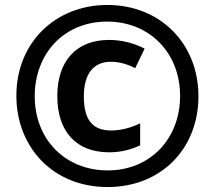

<svg xmlns="http://www.w3.org/2000/svg" viewBox="-20 -744 867 774"><path d="M414 10C628 10 780 -143 780 -356C780 -568 626 -724 413 -724C204 -724 46 -573 46 -358C46 -153 191 10 414 10ZM414 -57C246 -57 120 -179 120 -356C120 -528 238 -657 412 -657C581 -657 706 -533 706 -357C706 -186 587 -57 414 -57ZM420 -130C466 -130 506 -140 545 -158V-247C507 -228 465 -218 428 -218C353 -218 318 -261 318 -355C318 -448 358 -495 427 -495C458 -495 491 -487 525 -469L563 -548C518 -571 470 -583 419 -583C286 -583 211 -496 211 -357C211 -215 286 -130 420 -130Z"/></svg>

Font: Noto Sans Georgian Condensed Bold
Style: Regular
Weight: 700
Width: 3
Designer: Monotype Design Team, Akaki Razmadze
Foundry: Google LLC
Version: Version 2.005